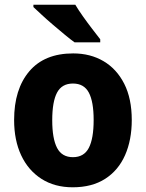

<svg xmlns="http://www.w3.org/2000/svg" viewBox="-20 -786 620 816"><path d="M540 -276Q540 -191 511.5 -126.5Q483 -62 427 -26Q371 10 289 10Q212 10 156 -26Q100 -62 70 -126Q40 -190 40 -276Q40 -407 104.5 -483Q169 -559 291 -559Q364 -559 420 -526Q476 -493 508 -430Q540 -367 540 -276ZM202 -275Q202 -197 222.5 -157.5Q243 -118 290 -118Q337 -118 357.5 -157.5Q378 -197 378 -276Q378 -354 357.5 -392.5Q337 -431 290 -431Q243 -431 222.5 -392.5Q202 -354 202 -275ZM300 -766Q313 -744 332.5 -716.5Q352 -689 372 -663Q392 -637 406 -619V-606H297Q280 -618 256 -638Q232 -658 206 -680Q180 -702 158 -722.5Q136 -743 122 -756V-766Z"/></svg>

Font: Noto Sans Telugu SemiCondensed ExtraBold
Style: Regular
Weight: 800
Width: 4
Designer: Jelle Bosma - Monotype Design Team
Foundry: Monotype Imaging Inc.
Version: Version 2.005; ttfautohint (v1.8.4.7-5d5b)